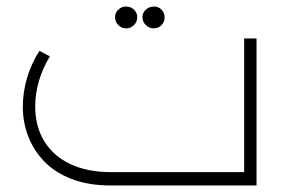

<svg xmlns="http://www.w3.org/2000/svg" viewBox="-20 -569 884 589"><path d="M320 0Q251 0 199.5 -20Q148 -40 115.5 -74Q83 -108 66.5 -151Q50 -194 50 -241Q50 -286 63 -330Q76 -374 101 -413L133 -396Q111 -360 99.5 -321Q88 -282 88 -243Q88 -181 116 -135.5Q144 -90 196 -65.5Q248 -41 320 -41H729V-451H767V0ZM451 -482Q438 -482 427.5 -492Q417 -502 417 -516Q417 -530 427.5 -539.5Q438 -549 452 -549Q466 -549 475.5 -539.5Q485 -530 485 -516Q485 -502 475.5 -492Q466 -482 451 -482ZM367 -482Q353 -482 343 -492Q333 -502 333 -516Q333 -530 343 -539.5Q353 -549 367 -549Q381 -549 391 -539.5Q401 -530 401 -516Q401 -502 391 -492Q381 -482 367 -482Z"/></svg>

Font: Alexandria ExtraLight
Style: Regular
Weight: 250
Designer: Mohamed Gaber
Foundry: Kief Type Foundry
Version: Version 5.100